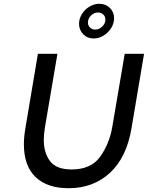

<svg xmlns="http://www.w3.org/2000/svg" viewBox="-20 -984 780 1013"><path d="M106 -223Q106 -260 114 -308L180 -700H283L217 -312Q211 -274 211 -245Q211 -179 243.5 -134.5Q276 -90 358 -90Q461 -90 509 -158Q557 -226 572 -312L638 -700H740L674 -308Q648 -153 560 -72Q472 9 342 9Q229 9 167.5 -50Q106 -109 106 -223ZM397 -858Q397 -885 412 -909.5Q427 -934 452 -949Q477 -964 504 -964Q538 -964 560 -942Q582 -920 582 -888Q582 -861 566.5 -836Q551 -811 526 -796Q501 -781 474 -781Q441 -781 419 -803.5Q397 -826 397 -858ZM536 -881Q536 -897 525 -907.5Q514 -918 497 -918Q476 -918 460 -902Q444 -886 444 -865Q444 -849 455 -838.5Q466 -828 482 -828Q503 -828 519.5 -844Q536 -860 536 -881Z"/></svg>

Font: Be Vietnam Medium
Style: Italic
Weight: 500
Italic angle: -9.444°
Designer: Gabriel Lam
Foundry: TypeRant
Version: Version 3.000